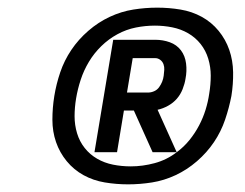

<svg xmlns="http://www.w3.org/2000/svg" viewBox="-20 -912 640 502"><path d="M315 -430Q284 -430 254 -435Q224 -440 198.5 -454Q173 -468 154.5 -490.5Q136 -513 126.5 -540.5Q117 -568 117 -599Q117 -630 122 -661Q127 -692 137.5 -723Q148 -754 166.5 -781.5Q185 -809 211 -831.5Q237 -854 267 -868Q297 -882 328.5 -887Q360 -892 391 -892Q422 -892 452 -887Q482 -882 507.5 -868Q533 -854 551.5 -831.5Q570 -809 579.5 -781.5Q589 -754 589.5 -723Q590 -692 585 -661Q579 -630 568.5 -599Q558 -568 539.5 -540.5Q521 -513 495 -490.5Q469 -468 439 -454Q409 -440 377.5 -435Q346 -430 315 -430ZM322 -477Q353 -477 384.5 -485.5Q416 -494 442 -514H379L330 -623H304L286 -514H227L276 -808H386Q406 -808 424 -801.5Q442 -795 453 -780.5Q464 -766 466.5 -746Q469 -726 465 -706Q463 -693 457.5 -679Q452 -665 442.5 -654Q433 -643 419.5 -635.5Q406 -628 392 -625L442 -514Q461 -528 475.5 -546Q490 -564 500.5 -584Q511 -604 517.5 -625Q524 -646 527 -667Q531 -691 531 -714Q531 -737 524.5 -758.5Q518 -780 504.5 -797Q491 -814 472 -825Q453 -836 430.5 -840.5Q408 -845 385 -845Q360 -845 335 -840Q310 -835 287 -822.5Q264 -810 245 -791.5Q226 -773 212.5 -750.5Q199 -728 191 -703.5Q183 -679 179 -655Q175 -631 175 -608Q175 -585 181.5 -563.5Q188 -542 201.5 -525Q215 -508 234 -497Q253 -486 275.5 -481.5Q298 -477 322 -477ZM312 -670H367Q375 -670 383 -673.5Q391 -677 396 -684Q401 -691 404 -698.5Q407 -706 408 -714Q409 -722 409.5 -729.5Q410 -737 407.5 -744Q405 -751 399 -755.5Q393 -760 386 -760H327Z"/></svg>

Font: Iosevka SS04 Heavy Extended
Style: Italic
Weight: 900
Width: 7
Italic angle: -9°
Monospace: yes
Designer: Belleve Invis
Foundry: Belleve Invis
Version: Version 19.0.0; ttfautohint (v1.8.4)